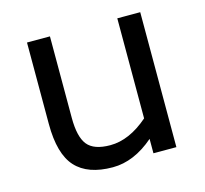

<svg xmlns="http://www.w3.org/2000/svg" viewBox="-87 -651 812 760"><g transform="rotate(-15 319.5 -270.5)"><path d="M549 -553V0H455V-59Q373 12 286 12Q184 12 134.5 -42Q85 -96 85 -219V-553H179V-219Q179 -141 205.5 -108Q232 -75 299 -75Q377 -75 455 -143V-553Z"/></g></svg>

Font: Biryani
Style: Regular
Weight: 400
Designer: Dan Reynolds and Mathieu Réguer
Foundry: Dan Reynolds and Mathieu Réguer
Version: Version 1.004; ttfautohint (v1.1) -l 5 -r 5 -G 72 -x 0 -D la